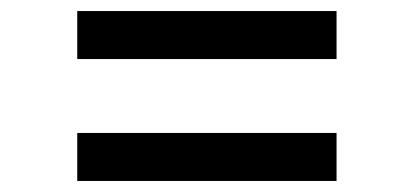

<svg xmlns="http://www.w3.org/2000/svg" viewBox="-20 -484 750 348"><path d="M120 -464H590V-377H120ZM590 -243V-156H120V-243Z"/></svg>

Font: Lopes Sans Medium
Style: Regular
Weight: 500
Designer: Gabriel Lam, Diego Maldonado
Foundry: TypeRant, Foresti Design
Version: Version 4.000